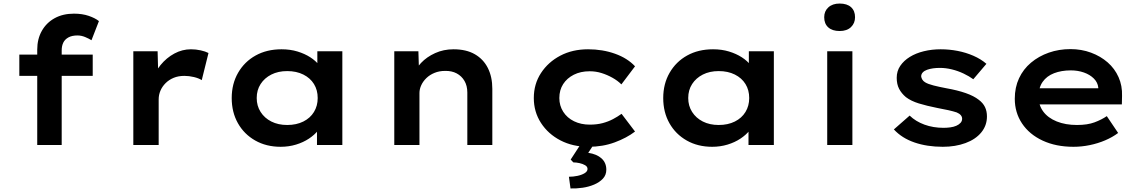

<svg xmlns="http://www.w3.org/2000/svg" viewBox="-20 -818 6442 1083"><path d="M190 0V-538Q190 -598 216 -644Q242 -690 288.5 -715.5Q335 -741 397 -741Q444 -741 480.5 -728.5Q517 -716 538 -699L496 -591Q482 -600 460.5 -609Q439 -618 417 -618Q386 -618 366 -607Q346 -596 337 -577.5Q328 -559 328 -534V0H260Q239 0 222 0Q205 0 190 0ZM89 -390V-510H503V-390Z M732 0V-529H869L874 -344L839 -360Q852 -410 885.5 -451Q919 -492 963.5 -516Q1008 -540 1057 -540Q1085 -540 1112 -534Q1139 -528 1156 -519L1118 -366Q1101 -377 1073.5 -383.5Q1046 -390 1020 -390Q986 -390 959.5 -379Q933 -368 914 -349Q895 -330 885 -306.5Q875 -283 875 -257V0Z M1563 10Q1482 10 1419.5 -25.5Q1357 -61 1322 -123Q1287 -185 1287 -265Q1287 -345 1323 -407.5Q1359 -470 1422 -505Q1485 -540 1568 -540Q1617 -540 1658 -527.5Q1699 -515 1730 -495Q1761 -475 1780.5 -450Q1800 -425 1804 -401L1770 -400V-529H1911V0H1768V-138L1798 -133Q1794 -107 1774 -82Q1754 -57 1722.5 -36Q1691 -15 1650 -2.5Q1609 10 1563 10ZM1600 -113Q1652 -113 1691 -132.5Q1730 -152 1751 -186.5Q1772 -221 1772 -265Q1772 -310 1751 -344Q1730 -378 1691 -397.5Q1652 -417 1600 -417Q1549 -417 1510.5 -397.5Q1472 -378 1450 -344Q1428 -310 1428 -265Q1428 -221 1450 -186.5Q1472 -152 1510.5 -132.5Q1549 -113 1600 -113Z M2204 0V-529H2340L2344 -399L2308 -389Q2323 -429 2355 -463Q2387 -497 2434.5 -518.5Q2482 -540 2538 -540Q2610 -540 2658.5 -512Q2707 -484 2732 -434Q2757 -384 2757 -317V0H2616V-296Q2616 -334 2600 -361.5Q2584 -389 2556 -404Q2528 -419 2490 -418Q2458 -418 2431 -407Q2404 -396 2385 -377.5Q2366 -359 2356 -337Q2346 -315 2346 -293V0H2276Q2246 0 2228 0Q2210 0 2204 0Z M3300 10Q3211 10 3141.5 -26Q3072 -62 3031.5 -124.5Q2991 -187 2991 -265Q2991 -344 3031.5 -406Q3072 -468 3140.5 -504Q3209 -540 3297 -540Q3379 -540 3449 -515Q3519 -490 3562 -444L3485 -342Q3464 -363 3434.5 -379.5Q3405 -396 3373 -406Q3341 -416 3306 -416Q3255 -416 3216.5 -396.5Q3178 -377 3156.5 -343.5Q3135 -310 3135 -265Q3135 -222 3157 -187.5Q3179 -153 3218 -134Q3257 -115 3307 -115Q3347 -115 3379 -123.5Q3411 -132 3437.5 -146Q3464 -160 3486 -176L3562 -76Q3515 -40 3447.5 -15Q3380 10 3300 10ZM3198 245 3189 179Q3213 179 3237 174Q3261 169 3277.5 159Q3294 149 3294 135Q3294 122 3280.5 114Q3267 106 3248.5 102Q3230 98 3214 98L3199 82L3268 -24H3343L3298 44Q3346 51 3373 75.5Q3400 100 3400 139Q3400 169 3381 189.5Q3362 210 3331.5 223Q3301 236 3266 241Q3231 246 3198 245Z M3997 10Q3916 10 3853.5 -25.5Q3791 -61 3756 -123Q3721 -185 3721 -265Q3721 -345 3757 -407.5Q3793 -470 3856 -505Q3919 -540 4002 -540Q4051 -540 4092 -527.5Q4133 -515 4164 -495Q4195 -475 4214.5 -450Q4234 -425 4238 -401L4204 -400V-529H4345V0H4202V-138L4232 -133Q4228 -107 4208 -82Q4188 -57 4156.5 -36Q4125 -15 4084 -2.5Q4043 10 3997 10ZM4034 -113Q4086 -113 4125 -132.5Q4164 -152 4185 -186.5Q4206 -221 4206 -265Q4206 -310 4185 -344Q4164 -378 4125 -397.5Q4086 -417 4034 -417Q3983 -417 3944.5 -397.5Q3906 -378 3884 -344Q3862 -310 3862 -265Q3862 -221 3884 -186.5Q3906 -152 3944.5 -132.5Q3983 -113 4034 -113Z M4646 0V-529H4788V0ZM4716 -643Q4675 -643 4652 -663.5Q4629 -684 4629 -721Q4629 -755 4652.5 -776.5Q4676 -798 4716 -798Q4758 -798 4780.5 -777.5Q4803 -757 4803 -721Q4803 -687 4780 -665Q4757 -643 4716 -643Z M5298 10Q5209 10 5138 -14.5Q5067 -39 5022 -88L5111 -166Q5145 -133 5194.5 -115Q5244 -97 5302 -97Q5321 -97 5340 -99.5Q5359 -102 5374 -108.5Q5389 -115 5398 -125Q5407 -135 5407 -148Q5407 -171 5376 -184Q5358 -190 5329.5 -196.5Q5301 -203 5267 -209Q5207 -221 5163 -234.5Q5119 -248 5090 -270Q5065 -291 5051.5 -317Q5038 -343 5038 -379Q5038 -417 5058 -446.5Q5078 -476 5112 -497Q5146 -518 5191 -529Q5236 -540 5286 -540Q5334 -540 5381 -531Q5428 -522 5470.5 -503.5Q5513 -485 5544 -458L5470 -371Q5447 -388 5415.5 -403Q5384 -418 5349.5 -426.5Q5315 -435 5282 -435Q5261 -435 5243 -432.5Q5225 -430 5209.5 -424.5Q5194 -419 5185 -409.5Q5176 -400 5176 -387Q5177 -378 5182.5 -369Q5188 -360 5198 -354Q5214 -344 5245.5 -336Q5277 -328 5319 -320Q5381 -309 5427 -293Q5473 -277 5501 -255Q5525 -237 5536 -214Q5547 -191 5547 -161Q5547 -110 5515 -71Q5483 -32 5426 -11Q5369 10 5298 10Z M6035 10Q5936 10 5861 -25Q5786 -60 5745 -121.5Q5704 -183 5704 -261Q5704 -325 5728 -376.5Q5752 -428 5795.5 -464.5Q5839 -501 5896 -521Q5953 -541 6018 -541Q6080 -541 6134 -521Q6188 -501 6228 -466Q6268 -431 6289.5 -382.5Q6311 -334 6309 -277L6308 -229H5805L5782 -320H6191L6175 -302V-324Q6172 -353 6150 -375Q6128 -397 6094 -409Q6060 -421 6020 -421Q5967 -421 5925.5 -405Q5884 -389 5861 -356Q5838 -323 5838 -272Q5838 -225 5864.5 -189Q5891 -153 5940.5 -133Q5990 -113 6055 -113Q6114 -113 6154 -128Q6194 -143 6223 -163L6287 -68Q6255 -44 6214 -26.5Q6173 -9 6127 0.5Q6081 10 6035 10Z"/></svg>

Font: Lexend Giga SemiBold
Style: Regular
Weight: 600
Designer: Bonnie Shaver-Troup, Thomas Jockin
Foundry: Lexend
Version: Version 1.007